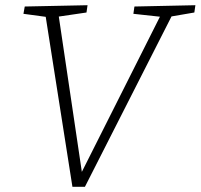

<svg xmlns="http://www.w3.org/2000/svg" viewBox="-20 -715 770 737"><path d="M258 2 154 -660 166 -649 70 -662 75 -690 316 -695 312 -667 196 -650 204 -663 296 -43H288L599 -661L602 -650L492 -662L496 -690L730 -695L726 -667L627 -650L643 -661L306 2Z"/></svg>

Font: Bitter Thin Light
Style: Italic
Weight: 300
Italic angle: -9°
Version: Version 2.002